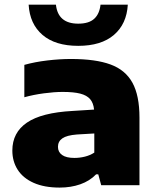

<svg xmlns="http://www.w3.org/2000/svg" viewBox="-20 -818 695 848"><path d="M596 -298.5V0H427L414 -48H404.5Q376 -18.5 334.5 -4Q293 10.5 243.5 10.5Q175.5 10.5 128.5 -10.5Q81.5 -31.5 58 -68.5Q34.5 -105.5 34.5 -153Q34.5 -232.5 99 -276.5Q163.5 -320.5 300 -328L395.5 -334Q392.5 -363.5 378 -380.2Q363.5 -397 334.5 -404.5Q305.5 -412 257 -412Q220 -412 173.5 -405.8Q127 -399.5 87.5 -388.5V-531.5Q134 -544.5 189 -551Q244 -557.5 293 -557.5Q402.5 -557.5 468.2 -533.2Q534 -509 565 -452.5Q596 -396 596 -298.5ZM396.5 -144V-228.5L319.5 -224Q275 -220.5 255.5 -207Q236 -193.5 236 -169.5Q236 -146.5 254.2 -133.5Q272.5 -120.5 308.5 -120.5Q332 -120.5 355 -126.2Q378 -132 396.5 -144ZM106.5 -797.5H227Q236 -713.5 325.5 -713.5Q372.5 -713.5 396 -735Q419.5 -756.5 424 -797.5H544.5Q539.5 -712 483.2 -663.8Q427 -615.5 325.5 -615.5Q224 -615.5 167.8 -663.8Q111.5 -712 106.5 -797.5Z"/></svg>

Font: Encode Sans Expanded ExtraBold
Style: Regular
Weight: 800
Width: 7
Designer: Multiple Designers
Foundry: Impallari Type
Version: Version 2.000